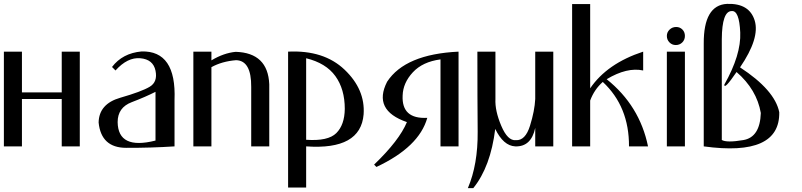

<svg xmlns="http://www.w3.org/2000/svg" viewBox="-20 -754 4131 989"><path d="M93 0H0V-488H93V-278H298V-488H391V0H298V-244H93Z M557 -409C593 -456.3 643.7 -483 709 -489C829 -492.3 885.7 -409 879 -239V0C798.3 5.3 715.2 7.8 629.5 7.5C543.8 7.2 496.7 -36.3 488 -123C489.3 -187 526.5 -229.5 599.5 -250.5C672.5 -271.5 723 -290.3 751 -307C779 -323.7 789 -351.3 781 -390C773 -428.7 747 -450 703 -454C659 -458 616.3 -437 575 -391ZM781 -30V-281C747 -263.7 706 -245.8 658 -227.5C610 -209.2 586 -175 586 -125C587.3 -29 652.3 2.7 781 -30Z M1069 -443C1111 -468.3 1152.7 -483 1194 -487C1304.7 -483.7 1362.3 -428 1367 -320V0H1274V-306C1274.7 -396.7 1248.7 -442.7 1196 -444C1147.3 -440 1105 -428 1069 -408V0H976V-488H1069Z M1464 212V-488C1586.7 -494 1683.7 -463 1755 -395C1826.3 -327 1859 -250.3 1853 -165C1843 -41.7 1744.3 13.3 1557 0V212ZM1756 -193C1756 -261 1739.8 -317.3 1707.5 -362C1675.2 -406.7 1625 -437.3 1557 -454V-34C1632.3 -28.7 1684.2 -40.2 1712.5 -68.5C1740.8 -96.8 1755.3 -138.3 1756 -193Z M1974 -333C2036 -427.7 2158.7 -479.3 2342 -488V0H2249V-448C2187.7 -440 2140.2 -417.8 2106.5 -381.5C2072.8 -345.2 2055.3 -305.3 2054 -262C2050 -180.7 2092.3 -142.3 2181 -147C2153 -47 2065.7 37.3 1919 106L1907 94C1993.7 10.7 2050 -62.3 2076 -125C1958 -165.7 1924 -235 1974 -333Z M2390 215C2424.7 133.7 2441.5 36.8 2440.5 -75.5C2439.5 -187.8 2439 -325.3 2439 -488H2532V-244C2530 -204 2540 -158 2562 -106C2584 -54 2609 -29.3 2637 -32C2669.7 -30 2694 -54.7 2710 -106C2726 -157.3 2735 -203.3 2737 -244V-488H2830V0H2737V-95C2723 -29.7 2688.7 2 2634 0C2593.3 -2 2559 -32 2531 -90C2515 40 2477.3 141.7 2418 215Z M2927 -733H3020V-299C3078 -384.3 3169 -447.3 3293 -488V-391C3237.7 -403 3175 -388 3105 -346C3218.3 -255.3 3289.3 -140 3318 0H3220C3220.7 -136.7 3175.7 -247.3 3085 -332C3055.7 -306 3034 -274 3020 -236V0H2927Z M3415 0V-488H3508V0ZM3415 -569C3415 -555.7 3419.5 -544.5 3428.5 -535.5C3437.5 -526.5 3448.3 -522 3461 -522C3474.3 -522 3485.5 -526.5 3494.5 -535.5C3503.5 -544.5 3508 -555.7 3508 -569C3508 -582.3 3503.7 -593.3 3495 -602C3486.3 -610.7 3475.7 -615 3463 -615C3449.7 -615 3438.3 -610.5 3429 -601.5C3419.7 -592.5 3415 -581.7 3415 -569Z M3605 0V-529C3604.3 -661.7 3644.3 -730 3725 -734C3801.7 -736.7 3849.2 -708 3867.5 -648C3885.8 -588 3860.7 -507.7 3792 -407C3911.3 -329 3978.7 -252 3994 -176C3996.7 -22.7 3867 36 3605 0ZM3698 -552V-33C3714.7 -23 3751.7 -22.8 3809 -32.5C3866.3 -42.2 3896.3 -88.7 3899 -172C3885 -252.7 3843.3 -323 3774 -383C3731.3 -320.3 3710.3 -298.7 3711 -318C3769 -420.7 3796.3 -510.2 3793 -586.5C3789.7 -662.8 3775 -699.7 3749 -697C3715.7 -697 3698.7 -648.7 3698 -552Z"/></svg>

Font: Neocyr
Style: Regular
Weight: 400
Designer: Viktar Palstsiuk <vipals@gmail.com>
Version: 1.00